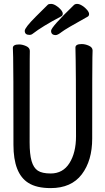

<svg xmlns="http://www.w3.org/2000/svg" viewBox="-20 -941 540 985"><path d="M240 24Q167 24 125 -3Q49 -51 49 -198Q49 -618 47.5 -648Q46 -678 46 -695Q46 -713 78 -713Q95 -713 114 -704.5Q133 -696 133 -680Q133 -668 132.5 -639Q132 -610 132 -210Q132 -150 142 -115Q152 -80 174 -65.5Q196 -51 240 -51Q303 -51 336.5 -104.5Q370 -158 370 -242Q370 -595 367 -697Q367 -715 399 -715Q417 -715 436 -706.5Q455 -698 455 -682Q455 -670 454 -645Q453 -620 453 -230Q453 -117 399.5 -46.5Q346 24 240 24ZM131 -762Q107 -762 107 -783Q107 -799 164 -856Q221 -913 225.5 -917Q230 -921 242 -921Q253 -921 267 -912.5Q281 -904 291.5 -892Q302 -880 302 -871Q302 -860 292 -856Q197 -806 148 -768Q141 -762 131 -762ZM266 -761Q242 -761 242 -783Q242 -802 359 -915Q365 -921 376 -921Q387 -921 401.5 -912Q416 -903 426.5 -890.5Q437 -878 437 -869Q437 -858 427 -854Q317 -793 296.5 -777Q276 -761 266 -761Z"/></svg>

Font: LXGW WenKai Mono TC
Style: Bold
Weight: 700
Designer: LXGW / Fontworks Inc.
Foundry: LXGW / Fontworks Inc.
Version: Version 1.330